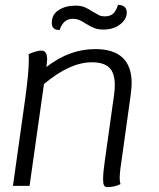

<svg xmlns="http://www.w3.org/2000/svg" viewBox="-20 -761 650 786"><path d="M519 -420Q519 -406 515 -372L481 -128Q470 -58 470 -33Q470 -19 473 -7Q448 5 419 5Q410 5 406 -2Q402 -9 402 -27Q402 -54 409 -102L447 -373Q450 -396 450 -413Q450 -462 427.5 -484Q405 -506 356 -506Q266 -506 160 -417L101 0H33L84 -363Q98 -466 98 -518Q98 -534 97 -539Q130 -554 150 -554Q173 -554 173 -517Q173 -512 171 -496L170 -487Q220 -525 269 -542.5Q318 -560 370 -560Q519 -560 519 -420ZM192 -667Q192 -702 220.5 -720Q249 -738 289 -738Q311 -738 326.5 -731.5Q342 -725 360 -713Q377 -703 386 -698.5Q395 -694 408 -694Q432 -694 444 -706Q456 -718 463 -741Q480 -741 489.5 -733Q499 -725 499 -710Q499 -682 471.5 -661Q444 -640 404 -640Q381 -640 365 -646.5Q349 -653 330 -665Q315 -675 303.5 -679.5Q292 -684 278 -684Q239 -684 224 -638Q192 -638 192 -667Z"/></svg>

Font: Krub
Style: Italic
Weight: 400
Italic angle: -8°
Designer: Ekaluck Peanpanawate
Foundry: Cadson Demak Co.,Ltd.
Version: Version 1.000; ttfautohint (v1.6)